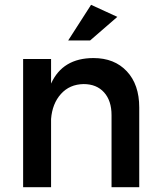

<svg xmlns="http://www.w3.org/2000/svg" viewBox="-20 -777 668 797"><path d="M467 -707 354 -609H263L358 -757ZM368 -536Q455 -536 506.5 -481Q558 -426 558 -331V0H443V-299Q443 -359 412 -393.5Q381 -428 327 -428Q269 -427 233 -387Q197 -347 192 -283V0H76V-532H192V-430Q240 -536 368 -536Z"/></svg>

Font: Steamflix Grotesk
Style: Regular
Weight: 400
Designer: Julieta Ulanovsky
Foundry: Julieta Ulanovsky
Version: Version 4.000;PS 004.000;hotconv 1.0.88;makeotf.lib2.5.64775